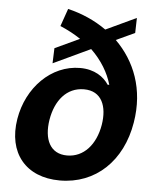

<svg xmlns="http://www.w3.org/2000/svg" viewBox="-54 -813 708 871"><g transform="rotate(5 299.5 -378.0)"><path d="M448.5 -645.6 533.4 -685 535.2 -753.6 396.7 -688.6C344.8 -725.5 284.4 -752.1 220.9 -767L192.8 -686.8C224.8 -673.3 256.7 -656.6 286.6 -636.7L174.4 -584.2L171.9 -515.3L340.9 -594.8C389.9 -547.6 421.9 -493.3 436.8 -440.3H429.3C407 -474.4 365.1 -505 298.7 -505C167.3 -505 58.6 -394.5 34.8 -250C9.2 -94.5 94.8 11.4 250.7 11.4C413.4 11.4 533.4 -102.3 562.5 -279.8C588.1 -433.6 536.9 -558.2 448.5 -645.6ZM180.4 -258.9C195 -347.3 245.4 -410.2 324.6 -410.2C406.2 -410.2 432.5 -340.9 418.7 -256.7C403.4 -165.5 349.4 -104.4 273.8 -104.4C195.7 -104.4 166.2 -170.1 180.4 -258.9Z"/></g></svg>

Font: Margiela Sans
Style: Bold Italic
Weight: 700
Italic angle: -9.39999°
Designer: Stefan Endress, Andreas Faust
Version: Version 1.100;FEAKit 1.0